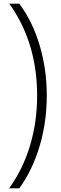

<svg xmlns="http://www.w3.org/2000/svg" viewBox="-20 -819 334 1055"><path d="M237 -295Q237 -146 197 -14Q157 118 86 216H30Q107 109 145.5 -20.5Q184 -150 184 -294Q184 -585 31 -799H86Q160 -699 198.5 -568Q237 -437 237 -295Z"/></svg>

Font: Noto Sans Sinhala UI SemiCondensed Light
Style: Regular
Weight: 300
Width: 4
Designer: Jelle Bosma - Monotype Design Team
Foundry: Monotype Imaging Inc.
Version: Version 2.006; ttfautohint (v1.8.4.7-5d5b)